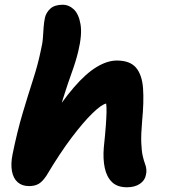

<svg xmlns="http://www.w3.org/2000/svg" viewBox="-20 -780 717 812"><path d="M103 7Q73 7 54.5 -9.5Q36 -26 30.5 -56.5Q25 -87 33 -127Q53 -225 76 -302Q99 -379 119.5 -442.5Q140 -506 151 -559Q160 -596 161.5 -620.5Q163 -645 164.5 -665Q166 -685 170 -705Q175 -727 193 -743.5Q211 -760 246 -760Q271 -760 292 -740.5Q313 -721 320.5 -677.5Q328 -634 311 -563Q301 -521 283.5 -473Q266 -425 245.5 -359.5Q225 -294 206 -200L184 -260Q242 -352 292.5 -410.5Q343 -469 388.5 -496.5Q434 -524 474 -524Q530 -524 555.5 -493.5Q581 -463 585 -406Q589 -349 581 -267Q576 -210 577.5 -175.5Q579 -141 583.5 -121Q588 -101 594 -85Q598 -75 599 -63Q600 -51 597 -40Q593 -17 571.5 -2.5Q550 12 517 12Q476 12 453.5 -10Q431 -32 423 -70Q415 -108 419 -156Q425 -213 427.5 -248Q430 -283 430.5 -304.5Q431 -326 429 -342Q409 -338 370.5 -300.5Q332 -263 282.5 -197.5Q233 -132 177 -38Q160 -12 143.5 -2.5Q127 7 103 7Z"/></svg>

Font: Shantell Sans
Style: Bold Italic
Weight: 700
Italic angle: -11°
Designer: Stephen Nixon, Anya Danilova, Shantell Martin
Foundry: Arrow Type
Version: Version 1.011;[c5ecc13dd]